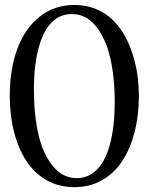

<svg xmlns="http://www.w3.org/2000/svg" viewBox="-20 -755 602 777"><path d="M542 -366.2Q542 -287.6 524.7 -220.5Q507.3 -153.3 474.9 -103.5Q442.4 -53.7 392.6 -25.6Q342.8 2.4 280.8 2.4Q218.8 2.4 168.9 -25.6Q119.1 -53.7 86.7 -103.5Q54.2 -153.3 36.9 -220.5Q19.5 -287.6 19.5 -366.2Q19.5 -472.7 49.3 -555.2Q79.1 -637.7 138.9 -686.3Q198.7 -734.9 280.8 -734.9Q321.8 -734.9 357.2 -722.7Q392.6 -710.4 418.9 -689.5Q445.3 -668.5 466.3 -639.2Q487.3 -609.9 501.2 -577.4Q515.1 -544.9 524.7 -508.1Q534.2 -471.2 538.1 -436.3Q542 -401.4 542 -366.2ZM271 -698.2Q231.9 -698.2 202.1 -675.5Q172.4 -652.8 153.8 -611.3Q135.3 -569.8 126.2 -514.9Q117.2 -460 117.2 -392.6Q117.2 -290 135.7 -210.4Q154.3 -130.9 194.1 -82.5Q233.9 -34.2 290.5 -34.2Q329.6 -34.2 359.6 -57.4Q389.6 -80.6 408 -122.3Q426.3 -164.1 435.3 -219Q444.3 -273.9 444.3 -340.8Q444.3 -443.8 425.5 -523.2Q406.7 -602.5 366.9 -650.4Q327.1 -698.2 271 -698.2Z"/></svg>

Font: Flanker
Style: Regular
Weight: 400
Designer: Flanker
Foundry: Flanker
Version: Version 2.027